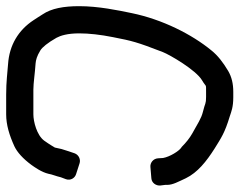

<svg xmlns="http://www.w3.org/2000/svg" viewBox="-118 -640 758 607"><g transform="rotate(90 260.5 -337.0)"><path d="M521 -437C536 -438 545 -452 544 -465L542 -481V-487C542 -505 532 -522 521 -546C503 -583 468 -611 427 -637C393 -658 378 -669 325 -685C310 -690 296 -696 265 -696H248C222 -696 201 -691 182 -680C155 -664 133 -647 117 -627C66 -565 19 -472 -1 -375C-10 -332 -23 -269 -23 -209C-23 -160 -16 -121 3 -93C9 -83 16 -73 21 -65C53 -16 101 12 160 16C189 18 214 22 257 22H319C352 22 385 12 420 -4C439 -13 459 -31 479 -58C486 -68 502 -90 507 -112C509 -124 514 -134 518 -151L524 -167C529 -181 521 -195 508 -199L474 -210C462 -214 447 -208 442 -194L434 -170C430 -159 427 -148 424 -132C422 -129 415 -116 402 -98C385 -75 342 -64 319 -64H241C220 -64 189 -69 158 -71C147 -72 135 -75 117 -86C107 -92 93 -109 77 -137C70 -150 63 -172 63 -209C63 -240 67 -276 75 -316C87 -377 90 -390 122 -473C131 -496 179 -578 211 -597C235 -611 220 -610 249 -610H264C287 -610 282 -607 311 -600C332 -595 349 -583 380 -566C394 -558 408 -547 422 -533C423 -532 424 -532 425 -531C435 -524 453 -496 457 -474L458 -458C459 -443 472 -433 485 -434Z"/></g></svg>

Font: Reckless Catfish
Style: Heavy
Weight: 400
Foundry: Cannot Into Space Fonts
Version: Version 0.2894